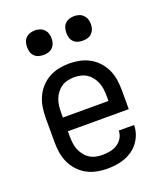

<svg xmlns="http://www.w3.org/2000/svg" viewBox="-137 -822 775 919"><g transform="rotate(-20 250.0 -362.5)"><path d="M250 8Q223 8 196.5 2.5Q170 -3 146.5 -16Q123 -29 104.5 -49.5Q86 -70 75 -94.5Q64 -119 60 -146Q56 -173 56 -200V-320Q56 -347 60 -374Q64 -401 75 -425.5Q86 -450 104.5 -470.5Q123 -491 146.5 -504Q170 -517 196.5 -522.5Q223 -528 250 -528Q277 -528 303.5 -522.5Q330 -517 353.5 -504Q377 -491 395.5 -470.5Q414 -450 425 -425.5Q436 -401 440 -374Q444 -347 444 -320V-225H134V-200Q134 -183 136 -166Q138 -149 144 -133Q150 -117 160.5 -103Q171 -89 185 -79.5Q199 -70 216 -66Q233 -62 250 -62Q270 -62 289.5 -65.5Q309 -69 326 -79.5Q343 -90 353.5 -107.5Q364 -125 364 -145H442Q442 -122 434.5 -100Q427 -78 413.5 -59.5Q400 -41 381 -27.5Q362 -14 340.5 -6Q319 2 296 5Q273 8 250 8ZM366 -295V-320Q366 -337 364 -354Q362 -371 356 -387Q350 -403 339.5 -417Q329 -431 315 -440.5Q301 -450 284 -454Q267 -458 250 -458Q233 -458 216 -454Q199 -450 185 -440.5Q171 -431 160.5 -417Q150 -403 144 -387Q138 -371 136 -354Q134 -337 134 -320V-295ZM350 -608Q337 -608 325 -611.5Q313 -615 304 -624Q295 -633 291.5 -645Q288 -657 288 -670Q288 -683 291.5 -695Q295 -707 304 -716Q313 -725 325 -729Q337 -733 350 -733Q363 -733 375 -729Q387 -725 396 -716Q405 -707 409 -695Q413 -683 413 -670Q413 -657 409 -645Q405 -633 396 -624Q387 -615 375 -611.5Q363 -608 350 -608ZM150 -608Q137 -608 125 -611.5Q113 -615 104 -624Q95 -633 91.5 -645Q88 -657 88 -670Q88 -683 91.5 -695Q95 -707 104 -716Q113 -725 125 -729Q137 -733 150 -733Q163 -733 175 -729Q187 -725 196 -716Q205 -707 209 -695Q213 -683 213 -670Q213 -657 209 -645Q205 -633 196 -624Q187 -615 175 -611.5Q163 -608 150 -608Z"/></g></svg>

Font: Iosevka MaddieWtf
Style: Regular
Weight: 400
Monospace: yes
Designer: Belleve Invis
Foundry: Belleve Invis
Version: Version 31.3.0; ttfautohint (v1.8.3)